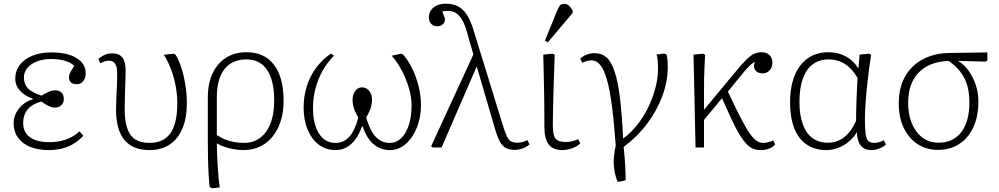

<svg xmlns="http://www.w3.org/2000/svg" viewBox="-20 -802 5433 1044"><path d="M244 14Q186 14 143.5 -3.5Q101 -21 77.5 -54Q54 -87 54 -131Q54 -176 84 -213Q114 -250 161 -263V-264Q115 -280 89 -308.5Q63 -337 63 -374Q63 -417 87.5 -449Q112 -481 156 -499Q200 -517 259 -517Q346 -517 396 -486.5Q446 -456 446 -403Q446 -377 432.5 -360.5Q419 -344 397 -344Q377 -344 366 -354Q355 -364 355 -381Q355 -389 357.5 -397Q360 -405 366.5 -416Q373 -427 384 -444Q365 -462 333.5 -471.5Q302 -481 259 -481Q194 -481 152 -453Q110 -425 110 -380Q110 -344 132.5 -321Q155 -298 206 -282Q234 -299 249.5 -305Q265 -311 280 -311Q302 -311 314.5 -298.5Q327 -286 327 -264Q327 -243 313.5 -230Q300 -217 277 -217Q263 -217 246.5 -224.5Q230 -232 205 -250Q156 -237 131 -207.5Q106 -178 106 -133Q106 -83 143 -56Q180 -29 247 -29Q281 -29 310.5 -35.5Q340 -42 365 -54.5Q390 -67 412 -88L433 -64Q409 -38 380.5 -20.5Q352 -3 318.5 5.5Q285 14 244 14Z M793 14Q702 14 656.5 -41Q611 -96 611 -206Q611 -239 612.5 -268Q614 -297 615.5 -330Q617 -363 617 -407Q617 -439 606 -455.5Q595 -472 573 -472Q562 -472 550.5 -468.5Q539 -465 525 -459L515 -481Q533 -497 551.5 -504.5Q570 -512 591 -512Q628 -512 645.5 -489Q663 -466 663 -419Q663 -391 662 -368.5Q661 -346 660.5 -324.5Q660 -303 659 -275.5Q658 -248 658 -210Q658 -145 672 -104Q686 -63 715.5 -44Q745 -25 793 -25Q870 -25 907 -78Q944 -131 944 -240Q944 -288 935 -335.5Q926 -383 909.5 -426.5Q893 -470 871 -504L924 -510L935 -504Q952 -477 966 -434Q980 -391 988 -340.5Q996 -290 996 -242Q996 -161 972 -103.5Q948 -46 902.5 -16Q857 14 793 14Z M1133 222 1120 215Q1117 188 1114.5 146.5Q1112 105 1111 56.5Q1110 8 1110 -39V-271Q1110 -347 1135.5 -402Q1161 -457 1208 -487.5Q1255 -518 1320 -518Q1418 -518 1470 -449.5Q1522 -381 1522 -254Q1522 -173 1494.5 -112.5Q1467 -52 1418 -19Q1369 14 1302 14Q1278 14 1250 9Q1222 4 1198 -4.5Q1174 -13 1161 -22H1159Q1159 6 1160.5 39.5Q1162 73 1164 107.5Q1166 142 1169 170.5Q1172 199 1175 217ZM1307 -25Q1358 -25 1395 -53Q1432 -81 1451.5 -132.5Q1471 -184 1471 -255Q1471 -364 1432.5 -421.5Q1394 -479 1320 -479Q1242 -479 1200.5 -426Q1159 -373 1159 -272V-68Q1177 -55 1201 -45Q1225 -35 1252 -30Q1279 -25 1307 -25Z M1804 14Q1753 14 1714 -15Q1675 -44 1653 -96.5Q1631 -149 1631 -217Q1631 -279 1648.5 -334Q1666 -389 1699.5 -434Q1733 -479 1780 -511L1796 -499Q1759 -462 1734 -417Q1709 -372 1695.5 -321Q1682 -270 1682 -215Q1682 -127 1714.5 -76Q1747 -25 1804 -25Q1849 -25 1879.5 -58.5Q1910 -92 1928 -163Q1918 -180 1911 -195.5Q1904 -211 1900.5 -227Q1897 -243 1897 -258Q1897 -288 1911.5 -307.5Q1926 -327 1948 -327Q1972 -327 1987.5 -308Q2003 -289 2003 -257Q2003 -248 2001.5 -240Q2000 -232 1998 -223Q1996 -214 1992 -205Q1988 -196 1983 -185Q1978 -174 1971 -163Q1992 -91 2023 -58Q2054 -25 2099 -25Q2135 -25 2161.5 -50.5Q2188 -76 2203 -122Q2218 -168 2218 -230Q2218 -272 2204 -321Q2190 -370 2165.5 -417Q2141 -464 2110 -499L2162 -510L2173 -504Q2203 -469 2224 -424Q2245 -379 2257 -330Q2269 -281 2269 -231Q2269 -163 2246.5 -107.5Q2224 -52 2186 -19Q2148 14 2101 14Q2048 14 2010.5 -18.5Q1973 -51 1952 -115H1949Q1934 -74 1912.5 -44.5Q1891 -15 1864 -0.5Q1837 14 1804 14Z M2848 -40 2859 -17Q2846 -4 2823.5 4.5Q2801 13 2780 13Q2751 13 2731.5 3Q2712 -7 2698.5 -31.5Q2685 -56 2672 -100L2573 -438H2571L2381 0H2335L2324 -6L2554 -506L2519 -628Q2507 -671 2492 -695.5Q2477 -720 2458.5 -731.5Q2440 -743 2413 -743Q2406 -743 2398 -742Q2390 -741 2385 -739Q2394 -716 2397 -708Q2400 -700 2399.5 -698.5Q2399 -697 2399 -693Q2399 -679 2387 -669Q2375 -659 2358 -659Q2337 -659 2324.5 -672.5Q2312 -686 2312 -707Q2312 -730 2323.5 -746.5Q2335 -763 2355.5 -772.5Q2376 -782 2403 -782Q2442 -782 2469.5 -768Q2497 -754 2517.5 -723.5Q2538 -693 2553 -644L2717 -112Q2728 -77 2737.5 -58Q2747 -39 2760.5 -32.5Q2774 -26 2795 -26Q2807 -26 2820 -29.5Q2833 -33 2848 -40Z M3038 14Q2987 14 2963.5 -16.5Q2940 -47 2940 -114Q2940 -138 2940 -169.5Q2940 -201 2939.5 -236Q2939 -271 2938.5 -307.5Q2938 -344 2937 -379.5Q2936 -415 2935.5 -447Q2935 -479 2934 -505L2984 -510L2996 -504Q2995 -466 2993.5 -422Q2992 -378 2990.5 -332.5Q2989 -287 2988 -245Q2987 -203 2986.5 -171Q2986 -139 2986 -121Q2986 -67 3000.5 -48.5Q3015 -30 3056 -30Q3073 -30 3086.5 -33Q3100 -36 3124 -45L3135 -23Q3126 -12 3110 -4Q3094 4 3075.5 9Q3057 14 3038 14ZM2959 -572 2943 -581 3007 -738Q3016 -759 3023 -770Q3030 -781 3048 -781Q3062 -781 3072 -772.5Q3082 -764 3094 -745V-732Z M3338 186Q3329 164 3324 141Q3319 118 3317.5 93.5Q3316 69 3319 43Q3322 17 3328 -10Q3319 -136 3307.5 -224.5Q3296 -313 3280.5 -368Q3265 -423 3244 -448.5Q3223 -474 3196 -474Q3175 -474 3146 -461L3135 -483Q3151 -498 3171 -505.5Q3191 -513 3215 -513Q3252 -513 3278 -490Q3304 -467 3322 -413Q3340 -359 3351 -270Q3362 -181 3368 -50H3370Q3409 -78 3443.5 -121Q3478 -164 3503.5 -216Q3529 -268 3543.5 -322.5Q3558 -377 3558 -428Q3558 -453 3556 -474.5Q3554 -496 3550 -506L3592 -511L3604 -506Q3608 -493 3609.5 -475.5Q3611 -458 3611 -439Q3611 -360 3581.5 -280Q3552 -200 3498.5 -129Q3445 -58 3371 -3Q3374 22 3376 47.5Q3378 73 3379.5 97Q3381 121 3381.5 141.5Q3382 162 3382 178Q3371 181 3363 183Q3355 185 3349.5 185.5Q3344 186 3338 186Z M4116 14Q4093 14 4074.5 6.5Q4056 -1 4039 -19Q4022 -37 4004 -66Q3992 -84 3975 -118Q3958 -152 3940 -192Q3922 -232 3906 -268L3808 -150V0H3762L3751 -505L3803 -510L3814 -504Q3812 -465 3810.5 -433.5Q3809 -402 3808.5 -370Q3808 -338 3808 -298.5Q3808 -259 3808 -205L3979 -411Q4015 -455 4038.5 -478Q4062 -501 4080.5 -509.5Q4099 -518 4121 -518Q4148 -518 4164 -502.5Q4180 -487 4180 -461Q4180 -436 4165 -419.5Q4150 -403 4127 -403Q4099 -403 4086 -421.5Q4073 -440 4085 -465Q4079 -464 4068 -455Q4057 -446 4042 -430Q4027 -414 4008 -390L3938 -304Q3957 -263 3974.5 -227Q3992 -191 4008.5 -159.5Q4025 -128 4042 -99Q4058 -73 4072 -56.5Q4086 -40 4100.5 -32.5Q4115 -25 4131 -25Q4143 -25 4158.5 -29Q4174 -33 4185 -39L4195 -16Q4186 -6 4173 1Q4160 8 4146 11Q4132 14 4116 14Z M4474 14Q4411 14 4366.5 -16Q4322 -46 4299 -104Q4276 -162 4276 -245Q4276 -373 4331.5 -445.5Q4387 -518 4485 -518Q4537 -518 4578 -496Q4619 -474 4646 -432H4648L4654 -505L4705 -510L4717 -504Q4710 -463 4704 -414.5Q4698 -366 4693 -317.5Q4688 -269 4685.5 -226.5Q4683 -184 4683 -154Q4683 -100 4687 -72.5Q4691 -45 4702 -35Q4713 -25 4735 -25Q4745 -25 4758 -28.5Q4771 -32 4786 -39L4797 -16Q4783 -3 4761.5 5.5Q4740 14 4716 14Q4680 14 4660.5 -10.5Q4641 -35 4639 -82H4638Q4622 -54 4595.5 -32Q4569 -10 4537.5 2Q4506 14 4474 14ZM4481 -26Q4531 -26 4569 -55Q4607 -84 4635 -145Q4635 -168 4635.5 -195Q4636 -222 4637 -252Q4638 -282 4639.5 -314Q4641 -346 4643 -378Q4615 -428 4575 -453.5Q4535 -479 4487 -479Q4435 -479 4399.5 -452.5Q4364 -426 4345.5 -374.5Q4327 -323 4327 -249Q4327 -177 4345 -127Q4363 -77 4397.5 -51.5Q4432 -26 4481 -26Z M5081 13Q5017 13 4969 -18.5Q4921 -50 4894 -107Q4867 -164 4867 -240Q4867 -324 4900.5 -384.5Q4934 -445 4996.5 -479Q5059 -513 5145 -514L5349 -517V-473L5338 -467L5191 -471V-470Q5223 -451 5247.5 -416.5Q5272 -382 5286 -339Q5300 -296 5300 -250Q5300 -170 5273 -111Q5246 -52 5196.5 -19.5Q5147 13 5081 13ZM5083 -26Q5163 -26 5207 -83.5Q5251 -141 5251 -245Q5251 -323 5224.5 -376Q5198 -429 5138 -471L5126 -470Q5026 -463 4972 -404Q4918 -345 4918 -242Q4918 -178 4939 -129Q4960 -80 4997 -53Q5034 -26 5083 -26Z"/></svg>

Font: Literata 18pt ExtraLight
Style: Regular
Weight: 250
Designer: Latin by Veronika Burian and Jose Scaglione. Greek by Irene Vlachou. Cyrillic by Vera Evstafieva.
Foundry: TypeTogether
Version: Version 3.103;gftools[0.9.29]